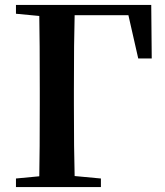

<svg xmlns="http://www.w3.org/2000/svg" viewBox="-20 -762 674 782"><path d="M45 0V-35L140 -44Q142 -143 142 -338V-395Q142 -596 140 -697L45 -706V-742H596L598 -524H543L503 -700H284Q281 -600 281 -395V-338Q281 -145 284 -45L391 -35V0Z"/></svg>

Font: GenRyuMin TW B
Style: Regular
Weight: 700
Version: Version 1.501;PS 1;hotconv 16.6.51;makeotf.lib2.5.65220